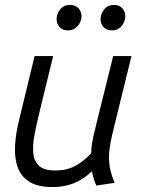

<svg xmlns="http://www.w3.org/2000/svg" viewBox="-20 -745 579 777"><path d="M193 12Q131 12 97 -10.5Q63 -33 50.5 -71Q38 -109 41 -157.5Q44 -206 57 -258L120 -518H195L138 -284Q128 -242 120 -201.5Q112 -161 114.5 -127.5Q117 -94 137.5 -74.5Q158 -55 204 -55Q249 -55 283.5 -73Q318 -91 349 -125Q349 -143 352.5 -164.5Q356 -186 361.5 -208Q367 -230 371 -248L438 -518H512L434 -200Q426 -166 422.5 -134.5Q419 -103 424 -71.5Q429 -40 444 -5L370 6Q364 -6 359.5 -21Q355 -36 352 -52Q318 -19 279 -3.5Q240 12 193 12ZM434 -622Q411 -622 399 -635.5Q387 -649 387 -667Q387 -689 401.5 -707Q416 -725 441 -725Q464 -725 475.5 -711Q487 -697 487 -680Q487 -666 480.5 -652.5Q474 -639 462 -630.5Q450 -622 434 -622ZM255 -622Q233 -622 221 -635.5Q209 -649 209 -667Q209 -689 223.5 -707Q238 -725 263 -725Q286 -725 298 -711Q310 -697 310 -680Q310 -666 303 -652.5Q296 -639 284 -630.5Q272 -622 255 -622Z"/></svg>

Font: Ubuntu Sans
Style: Italic
Weight: 400
Italic angle: -13.5°
Designer: Dalton Maag Ltd
Foundry: Dalton Maag Ltd
Version: Version 1.006